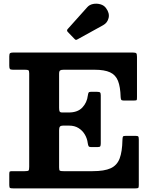

<svg xmlns="http://www.w3.org/2000/svg" viewBox="-20 -1040 839 1060"><path d="M118 -655Q132.5 -655 136.9 -652.1Q141.2 -649.2 141.2 -635V-119.5Q141.2 -102.3 137.6 -98.6Q134 -95 116.7 -95H49.2Q38 -95 34.6 -93.3Q31.2 -91.5 31.2 -80V-18Q31.2 -4 36 -2Q40.7 0 53.7 0H727.3Q740.3 0 743.3 -2.7Q746.3 -5.5 746.3 -18.5V-270Q746.3 -283.3 743.1 -286.6Q740 -290 726.8 -290H674.8Q661.3 -290 658.9 -286Q656.5 -282 656 -267.5Q654.8 -202.8 640.5 -165Q626.3 -127.3 591.1 -111.1Q556 -95 491.3 -95H330.8Q315 -95 310.6 -97.6Q306.3 -100.3 306.3 -116V-321Q306.3 -335.5 311 -341Q315.8 -346.5 327.3 -346.5H361.8Q391.5 -346.5 413.3 -333.1Q435 -319.7 448.1 -297.7Q461.3 -275.7 464.5 -249.5Q466.3 -237.5 469.4 -232.7Q472.5 -228 482.5 -228H517.8Q530.3 -228 533.3 -232Q536.3 -236 536.3 -248.5V-513.5Q536.3 -525.8 532.5 -529.4Q528.8 -533 516.5 -533H480.5Q471.5 -533 469 -528.4Q466.5 -523.8 465 -513Q460.3 -473.5 434.5 -446.3Q408.8 -419 359.5 -419H324.3Q312.3 -419 309.3 -424.5Q306.3 -430 306.3 -444.5V-632.2Q306.3 -647.5 312 -651.2Q317.8 -655 331.8 -655H501.3Q556.8 -655 587.6 -640.7Q618.5 -626.5 631.5 -593.5Q644.5 -560.5 646 -504.5Q646.5 -495 648.9 -490Q651.3 -485 662.3 -485H719.8Q733.5 -485 734.9 -488.2Q736.3 -491.5 736.3 -504.5V-726Q736.3 -741.7 732.3 -745.9Q728.3 -750 712.3 -750H53.7Q40.5 -750 35.9 -746.6Q31.2 -743.3 31.2 -729V-677.5Q31.2 -664.2 34.5 -659.6Q37.7 -655 51.7 -655ZM391 -825.5Q395.8 -820.2 399.1 -819.9Q402.5 -819.5 408.5 -823.2L549.5 -901Q573 -913.8 579.5 -940.5Q586 -967.3 565.5 -995Q554.3 -1010.8 534 -1016.4Q513.8 -1022 493.8 -1018Q473.8 -1014 462 -1000.5L354.5 -880.5Q346 -872.3 354.3 -863.5Z"/></svg>

Font: Besley
Style: Regular
Weight: 400
Designer: Owen Earl
Foundry: indestructible type*
Version: Version 4.000